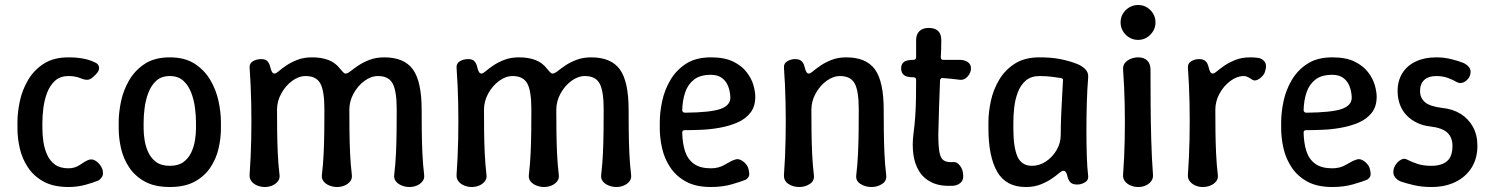

<svg xmlns="http://www.w3.org/2000/svg" viewBox="-20 -740 5970 770"><path d="M255 10Q195 10 155.5 -11.5Q116 -33 92.5 -68Q69 -103 59.5 -144.5Q50 -186 50 -225V-250Q50 -289 59.5 -334Q69 -379 92.5 -419Q116 -459 155.5 -484.5Q195 -510 255 -510Q287 -510 313.5 -505Q340 -500 360 -490Q372 -485 375.5 -476.5Q379 -468 376 -459Q373 -450 364 -441L352 -430Q341 -420 329.5 -420Q318 -420 304 -426Q283 -435 255 -435Q221 -435 200.5 -416Q180 -397 169 -368Q158 -339 154 -307.5Q150 -276 150 -250V-225Q150 -200 154 -172Q158 -144 169 -119.5Q180 -95 200.5 -80Q221 -65 255 -65Q281 -65 301.5 -79.5Q322 -94 336 -99Q348 -103 359 -97.5Q370 -92 378.5 -82Q387 -72 391 -60Q396 -40 388.5 -29.5Q381 -19 374 -16Q356 -8 323 1Q290 10 255 10Z M866 -225Q866 -186 856.5 -144.5Q847 -103 823.5 -68Q800 -33 760.5 -11.5Q721 10 661 10Q601 10 561.5 -11.5Q522 -33 498.5 -68Q475 -103 465.5 -144.5Q456 -186 456 -225V-250Q456 -289 465.5 -334Q475 -379 498.5 -419Q522 -459 561.5 -484.5Q601 -510 661 -510Q721 -510 760.5 -484.5Q800 -459 823.5 -419Q847 -379 856.5 -334Q866 -289 866 -250ZM766 -250Q766 -276 762 -307.5Q758 -339 747 -368Q736 -397 715.5 -416Q695 -435 661 -435Q627 -435 606.5 -416Q586 -397 575 -368Q564 -339 560 -307.5Q556 -276 556 -250V-225Q556 -203 560 -177.5Q564 -152 575 -128.5Q586 -105 606.5 -90Q627 -75 661 -75Q695 -75 715.5 -90Q736 -105 747 -128.5Q758 -152 762 -177.5Q766 -203 766 -225Z M1042 10Q1026 10 1011.5 4Q997 -2 988.5 -13Q980 -24 981 -39Q986 -109 987.5 -181.5Q989 -254 987.5 -327Q986 -400 981 -469Q980 -486 994.5 -494.5Q1009 -503 1028 -503Q1044 -503 1052 -495Q1060 -487 1064 -471Q1066 -461 1070 -453Q1074 -445 1081 -445Q1087 -445 1098.5 -455Q1110 -465 1128.5 -477.5Q1147 -490 1172.5 -500Q1198 -510 1231 -510Q1270 -510 1298 -499Q1326 -488 1344 -464Q1351 -456 1356 -450.5Q1361 -445 1366 -445Q1374 -445 1386.5 -455Q1399 -465 1417.5 -477.5Q1436 -490 1462 -500Q1488 -510 1521 -510Q1601 -510 1636 -461.5Q1671 -413 1671 -300Q1671 -258 1671.5 -213.5Q1672 -169 1674 -125Q1676 -81 1681 -39Q1683 -24 1674.5 -13Q1666 -2 1652 4Q1638 10 1622 10Q1606 10 1591 4Q1576 -2 1567.5 -13Q1559 -24 1561 -39Q1566 -81 1568 -125Q1570 -169 1570.5 -213.5Q1571 -258 1571 -300Q1571 -376 1554.5 -405.5Q1538 -435 1496 -435Q1468 -435 1441.5 -415.5Q1415 -396 1398 -365Q1381 -334 1381 -300Q1381 -258 1381.5 -213.5Q1382 -169 1384 -125Q1386 -81 1391 -39Q1393 -24 1384.5 -13Q1376 -2 1362 4Q1348 10 1332 10Q1316 10 1301 4Q1286 -2 1277.5 -13Q1269 -24 1271 -39Q1276 -81 1278 -125Q1280 -169 1280.5 -213.5Q1281 -258 1281 -300Q1281 -376 1264.5 -405.5Q1248 -435 1206 -435Q1178 -435 1151.5 -415.5Q1125 -396 1108 -365Q1091 -334 1091 -300Q1091 -258 1091.5 -213.5Q1092 -169 1094 -125Q1096 -81 1101 -39Q1103 -24 1094.5 -13Q1086 -2 1072 4Q1058 10 1042 10Z M1872 10Q1856 10 1841.5 4Q1827 -2 1818.5 -13Q1810 -24 1811 -39Q1816 -109 1817.5 -181.5Q1819 -254 1817.5 -327Q1816 -400 1811 -469Q1810 -486 1824.5 -494.5Q1839 -503 1858 -503Q1874 -503 1882 -495Q1890 -487 1894 -471Q1896 -461 1900 -453Q1904 -445 1911 -445Q1917 -445 1928.5 -455Q1940 -465 1958.5 -477.5Q1977 -490 2002.5 -500Q2028 -510 2061 -510Q2100 -510 2128 -499Q2156 -488 2174 -464Q2181 -456 2186 -450.5Q2191 -445 2196 -445Q2204 -445 2216.5 -455Q2229 -465 2247.5 -477.5Q2266 -490 2292 -500Q2318 -510 2351 -510Q2431 -510 2466 -461.5Q2501 -413 2501 -300Q2501 -258 2501.5 -213.5Q2502 -169 2504 -125Q2506 -81 2511 -39Q2513 -24 2504.5 -13Q2496 -2 2482 4Q2468 10 2452 10Q2436 10 2421 4Q2406 -2 2397.5 -13Q2389 -24 2391 -39Q2396 -81 2398 -125Q2400 -169 2400.5 -213.5Q2401 -258 2401 -300Q2401 -376 2384.5 -405.5Q2368 -435 2326 -435Q2298 -435 2271.5 -415.5Q2245 -396 2228 -365Q2211 -334 2211 -300Q2211 -258 2211.5 -213.5Q2212 -169 2214 -125Q2216 -81 2221 -39Q2223 -24 2214.5 -13Q2206 -2 2192 4Q2178 10 2162 10Q2146 10 2131 4Q2116 -2 2107.5 -13Q2099 -24 2101 -39Q2106 -81 2108 -125Q2110 -169 2110.5 -213.5Q2111 -258 2111 -300Q2111 -376 2094.5 -405.5Q2078 -435 2036 -435Q2008 -435 1981.5 -415.5Q1955 -396 1938 -365Q1921 -334 1921 -300Q1921 -258 1921.5 -213.5Q1922 -169 1924 -125Q1926 -81 1931 -39Q1933 -24 1924.5 -13Q1916 -2 1902 4Q1888 10 1872 10Z M2831 10Q2771 10 2731.5 -11.5Q2692 -33 2668.5 -68Q2645 -103 2635.5 -144.5Q2626 -186 2626 -225V-250Q2626 -289 2635.5 -334Q2645 -379 2668.5 -419Q2692 -459 2731.5 -484.5Q2771 -510 2831 -510Q2886 -510 2920.5 -493Q2955 -476 2974.5 -450.5Q2994 -425 3001.5 -398.5Q3009 -372 3009 -352Q3009 -313 2989.5 -288Q2970 -263 2938 -249Q2906 -235 2868 -228Q2830 -221 2792.5 -219.5Q2755 -218 2726 -218Q2721 -218 2718.5 -215.5Q2716 -213 2716 -208Q2717 -165 2727.5 -133Q2738 -101 2763 -83Q2788 -65 2831 -65Q2863 -65 2887.5 -80Q2912 -95 2928 -100Q2939 -104 2950.5 -98.5Q2962 -93 2971 -82.5Q2980 -72 2982 -61Q2988 -38 2981.5 -29.5Q2975 -21 2970 -19Q2953 -12 2915.5 -1Q2878 10 2831 10ZM2727 -288Q2831 -289 2870.5 -303.5Q2910 -318 2909 -350Q2908 -374 2900 -394.5Q2892 -415 2875 -427.5Q2858 -440 2831 -440Q2788 -440 2763.5 -421Q2739 -402 2728 -370Q2717 -338 2716 -298Q2716 -294 2719 -291Q2722 -288 2727 -288Z M3124 -469Q3123 -486 3137.5 -494.5Q3152 -503 3168 -503Q3186 -503 3194.5 -495Q3203 -487 3207 -471Q3209 -461 3213 -453Q3217 -445 3224 -445Q3230 -445 3241.5 -455Q3253 -465 3271.5 -477.5Q3290 -490 3315.5 -500Q3341 -510 3374 -510Q3454 -510 3489 -461.5Q3524 -413 3524 -300Q3524 -258 3524.5 -213.5Q3525 -169 3527 -124.5Q3529 -80 3534 -38Q3537 -15 3518 -2.5Q3499 10 3476 10Q3450 10 3430.5 -2.5Q3411 -15 3414 -38Q3419 -80 3421 -124.5Q3423 -169 3423.5 -213.5Q3424 -258 3424 -300Q3424 -376 3407.5 -405.5Q3391 -435 3349 -435Q3321 -435 3294.5 -415.5Q3268 -396 3251 -365Q3234 -334 3234 -300Q3234 -258 3234.5 -213.5Q3235 -169 3237 -124.5Q3239 -80 3244 -38Q3247 -15 3228 -2.5Q3209 10 3186 10Q3160 10 3141.5 -2.5Q3123 -15 3124 -38Q3129 -108 3130.5 -180.5Q3132 -253 3130.5 -326.5Q3129 -400 3124 -469Z M3803 5Q3751 8 3717.5 -8Q3684 -24 3666 -53.5Q3648 -83 3643 -121Q3638 -159 3643 -200Q3648 -237 3650.5 -273.5Q3653 -310 3653.5 -346.5Q3654 -383 3654 -420Q3654 -423 3653 -425Q3652 -427 3649.5 -428.5Q3647 -430 3644 -430Q3616 -430 3605 -439Q3594 -448 3594 -466Q3594 -483 3605 -491.5Q3616 -500 3644 -500Q3649 -500 3651.5 -503Q3654 -506 3654 -510Q3654 -527 3654 -544.5Q3654 -562 3654 -579Q3654 -602 3667 -615Q3680 -628 3705 -628Q3729 -628 3742 -616Q3755 -604 3755 -579Q3755 -562 3754.5 -544.5Q3754 -527 3753 -510Q3753 -500 3763 -500Q3780 -500 3797 -500Q3814 -500 3830 -500Q3847 -500 3860.5 -491.5Q3874 -483 3874 -466Q3874 -448 3860.5 -433Q3847 -418 3830 -420Q3813 -422 3795.5 -424Q3778 -426 3761 -427Q3757 -428 3754 -425.5Q3751 -423 3750 -418Q3748 -363 3746 -309Q3744 -255 3743 -200Q3743 -155 3747.5 -130Q3752 -105 3765 -96.5Q3778 -88 3803 -90Q3817 -92 3830 -75.5Q3843 -59 3843 -33Q3843 -15 3830.5 -5.5Q3818 4 3803 5Z M4094 10Q4014 10 3979 -51.5Q3944 -113 3944 -225V-250Q3944 -289 3953.5 -334Q3963 -379 3986.5 -419Q4010 -459 4049.5 -484.5Q4089 -510 4149 -510Q4197 -510 4232 -503Q4267 -496 4296 -485Q4316 -478 4331 -464Q4346 -450 4344 -429Q4340 -380 4338.5 -325Q4337 -270 4337 -216Q4337 -162 4338.5 -115Q4340 -68 4344 -34Q4346 -18 4331.5 -9Q4317 0 4300 0Q4282 0 4273.5 -8Q4265 -16 4261 -32Q4259 -43 4255 -49Q4251 -55 4244 -55Q4238 -55 4226.5 -45Q4215 -35 4196.5 -22.5Q4178 -10 4152.5 0Q4127 10 4094 10ZM4119 -75Q4148 -75 4174 -92Q4200 -109 4217 -137.5Q4234 -166 4234 -200Q4234 -236 4235.5 -272Q4237 -308 4239 -344Q4241 -380 4243 -416Q4245 -425 4235 -427Q4223 -429 4199.5 -432Q4176 -435 4149 -435Q4115 -435 4094 -417Q4073 -399 4062 -370Q4051 -341 4047.5 -309Q4044 -277 4044 -250V-225Q4044 -149 4060.5 -112Q4077 -75 4119 -75Z M4545 10Q4529 10 4514.5 4Q4500 -2 4491.5 -13Q4483 -24 4484 -39Q4489 -106 4490.5 -178Q4492 -250 4490.5 -322Q4489 -394 4484 -461Q4483 -477 4491.5 -487.5Q4500 -498 4514.5 -504Q4529 -510 4545 -510Q4568 -510 4581 -497Q4594 -484 4594 -461Q4594 -394 4594.5 -322Q4595 -250 4597 -178Q4599 -106 4604 -39Q4605 -24 4596.5 -13Q4588 -2 4574.5 4Q4561 10 4545 10ZM4544 -580Q4525 -580 4509 -589.5Q4493 -599 4483.5 -615Q4474 -631 4474 -650Q4474 -670 4483.5 -685.5Q4493 -701 4509 -710.5Q4525 -720 4544 -720Q4564 -720 4579.5 -710.5Q4595 -701 4604.5 -685.5Q4614 -670 4614 -650Q4614 -622 4593.5 -601Q4573 -580 4544 -580Z M4803 10Q4788 10 4774 4Q4760 -2 4751.5 -13Q4743 -24 4744 -39Q4749 -109 4750.5 -181.5Q4752 -254 4750.5 -327Q4749 -400 4744 -469Q4743 -486 4757.5 -494.5Q4772 -503 4788 -503Q4806 -503 4814.5 -495Q4823 -487 4827 -471Q4829 -461 4833 -453Q4837 -445 4844 -445Q4850 -445 4861.5 -455Q4873 -465 4891.5 -477.5Q4910 -490 4935.5 -500Q4961 -510 4994 -510Q5002 -510 5010 -509.5Q5018 -509 5025 -508Q5042 -506 5052 -492Q5062 -478 5053 -452Q5050 -442 5040.5 -432.5Q5031 -423 5020.5 -419Q5010 -415 5001 -421Q4994 -426 4985.5 -430.5Q4977 -435 4969 -435Q4941 -435 4914.5 -415.5Q4888 -396 4871 -365Q4854 -334 4854 -300Q4854 -258 4854.5 -213.5Q4855 -169 4857 -125Q4859 -81 4864 -39Q4866 -24 4857.5 -13Q4849 -2 4834.5 4Q4820 10 4803 10Z M5323 10Q5263 10 5223.5 -11.5Q5184 -33 5160.5 -68Q5137 -103 5127.5 -144.5Q5118 -186 5118 -225V-250Q5118 -289 5127.5 -334Q5137 -379 5160.5 -419Q5184 -459 5223.5 -484.5Q5263 -510 5323 -510Q5378 -510 5412.5 -493Q5447 -476 5466.5 -450.5Q5486 -425 5493.5 -398.5Q5501 -372 5501 -352Q5501 -313 5481.5 -288Q5462 -263 5430 -249Q5398 -235 5360 -228Q5322 -221 5284.5 -219.5Q5247 -218 5218 -218Q5213 -218 5210.5 -215.5Q5208 -213 5208 -208Q5209 -165 5219.5 -133Q5230 -101 5255 -83Q5280 -65 5323 -65Q5355 -65 5379.5 -80Q5404 -95 5420 -100Q5431 -104 5442.5 -98.5Q5454 -93 5463 -82.5Q5472 -72 5474 -61Q5480 -38 5473.5 -29.5Q5467 -21 5462 -19Q5445 -12 5407.5 -1Q5370 10 5323 10ZM5219 -288Q5323 -289 5362.5 -303.5Q5402 -318 5401 -350Q5400 -374 5392 -394.5Q5384 -415 5367 -427.5Q5350 -440 5323 -440Q5280 -440 5255.5 -421Q5231 -402 5220 -370Q5209 -338 5208 -298Q5208 -294 5211 -291Q5214 -288 5219 -288Z M5720 10Q5682 10 5650 2.5Q5618 -5 5598 -12Q5583 -18 5574 -30Q5565 -42 5569 -61Q5572 -73 5580.5 -84Q5589 -95 5600.5 -100.5Q5612 -106 5623 -100Q5640 -91 5664 -83Q5688 -75 5720 -75Q5761 -75 5783 -93.5Q5805 -112 5805 -155Q5805 -188 5785 -207.5Q5765 -227 5715 -233Q5687 -236 5663 -247.5Q5639 -259 5621.5 -277Q5604 -295 5594.5 -320Q5585 -345 5585 -375Q5585 -416 5604 -446.5Q5623 -477 5658 -493.5Q5693 -510 5740 -510Q5771 -510 5799.5 -503Q5828 -496 5848 -488Q5862 -482 5871.5 -470.5Q5881 -459 5876 -440Q5873 -429 5864 -420Q5855 -411 5844 -408Q5833 -405 5822 -411Q5807 -420 5786.5 -427.5Q5766 -435 5740 -435Q5709 -435 5692 -419.5Q5675 -404 5675 -375Q5675 -347 5695 -330Q5715 -313 5765 -307Q5806 -303 5837.5 -283.5Q5869 -264 5887 -231.5Q5905 -199 5905 -155Q5905 -105 5882 -68Q5859 -31 5817.5 -10.5Q5776 10 5720 10Z"/></svg>

Font: Winky Sans
Style: Regular
Weight: 400
Designer: Simon Atzbach
Foundry: typofactur
Version: Version 1.205